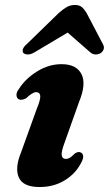

<svg xmlns="http://www.w3.org/2000/svg" viewBox="-20 -740 438 772"><path d="M245 -101Q253 -101 260.5 -105.5Q268 -110 280.5 -122.5Q295.5 -133 306.5 -126Q323.5 -114.5 304.5 -82Q282.5 -40.5 239 -14.2Q195.5 12 139 12Q73 12 55.8 -26.2Q38.5 -64.5 65.5 -129.5L127.5 -301.5Q143.5 -340 141.8 -354.8Q140 -369.5 125 -369.5Q111 -369.5 85 -345Q67 -335 55 -341Q46.5 -346.5 46.2 -358Q46 -369.5 56.5 -383Q83 -424.5 129.8 -453.2Q176.5 -482 227.5 -482Q286.5 -482 307.2 -442.8Q328 -403.5 298 -330.5L239.5 -166Q226 -130 228.2 -115.5Q230.5 -101 245 -101ZM385.5 -527Q376.5 -521 364.8 -521Q353 -521 343 -529.5L252 -609L118.5 -529.5Q104 -521 92.2 -521Q80.5 -521 74 -527Q69.5 -532.5 72 -542Q74.5 -551.5 88 -563L216.5 -688Q233.5 -703 248.2 -711.5Q263 -720 281 -720Q299 -720 309 -711.5Q319 -703 328 -688L393.5 -563Q400 -551.5 396.8 -542Q393.5 -532.5 385.5 -527Z"/></svg>

Font: Fraunces 9pt S000
Style: Bold Italic
Weight: 700
Italic angle: -16°
Version: Version 1.000; ttfautohint (v1.8.3)